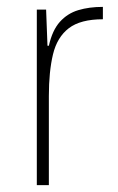

<svg xmlns="http://www.w3.org/2000/svg" viewBox="-20 -538 344 558"><path d="M87 0V-510H114L118 -405H122Q132 -450 154 -474.5Q176 -499 207.5 -508.5Q239 -518 279 -518V-482Q214 -482 180 -456Q146 -430 134 -380Q122 -330 122 -259V0Z"/></svg>

Font: Saira Thin SemiCondensed
Style: Regular
Weight: 100
Width: 4
Version: Version 1.101